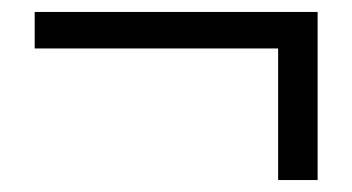

<svg xmlns="http://www.w3.org/2000/svg" viewBox="-20 -418 589 321"><path d="M445 -117H511V-398H38V-337H445Z"/></svg>

Font: Noto Sans CJK JP DemiLight
Style: Regular
Weight: 350
Designer: Ryoko NISHIZUKA (kana & ideographs); Paul D. Hunt (Latin, Greek & Cyrillic); Wenlong ZHANG (bopomofo); Sandoll Communica
Foundry: Adobe Systems Incorporated
Version: Version 1.004;PS 1.004;hotconv 1.0.82;makeotf.lib2.5.63406